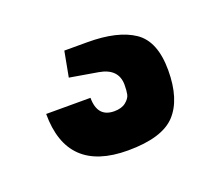

<svg xmlns="http://www.w3.org/2000/svg" viewBox="-52 -33 388 342"><g transform="rotate(-20 141.5 138.0)"><path d="M26 130H110Q110 167 142 167Q156 167 164 160.5Q172 154 173.5 147Q175 140 175 129Q175 98 139 92L86 83L95 35H139Q196 35 226.5 55.5Q257 76 257 131Q257 186 231.5 213.5Q206 241 141 241Q26 241 26 130Z"/></g></svg>

Font: Sintony
Style: Bold
Weight: 700
Designer: Eduardo Rodriguez Tunni
Foundry: Eduardo Rodriguez Tunni
Version: Version 1.001